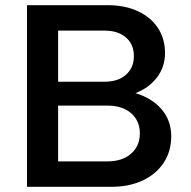

<svg xmlns="http://www.w3.org/2000/svg" viewBox="-20 -720 736 740"><path d="M84 0V-700H396Q461 -700 511 -677Q561 -654 588.5 -612.5Q616 -571 616 -516Q616 -462 585 -421.5Q554 -381 502 -361Q566 -342 603 -298.5Q640 -255 640 -195Q640 -137 611 -93Q582 -49 530 -24.5Q478 0 409 0ZM204 -405H383Q435 -405 465.5 -432Q496 -459 496 -504Q496 -549 465.5 -575.5Q435 -602 383 -602H204ZM204 -98H394Q451 -98 485 -127.5Q519 -157 519 -206Q519 -254 485.5 -283.5Q452 -313 394 -313H204Z"/></svg>

Font: Red Hat Text Medium
Style: Regular
Weight: 500
Designer: Pentagram, MCKL
Foundry: Pentagram, MCKL
Version: Version 1.023